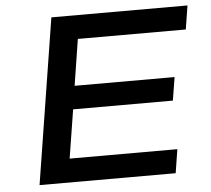

<svg xmlns="http://www.w3.org/2000/svg" viewBox="-51 -760 894 815"><g transform="rotate(-5 396.0 -352.5)"><path d="M85 0 197 -705H777L761 -604H301L270 -407H696L680 -308H255L222 -101H681L665 0Z"/></g></svg>

Font: Nunito Sans 7pt Expanded SemiBold
Style: Italic
Weight: 600
Width: 7
Italic angle: -9°
Designer: Vernon Adams
Foundry: Vernon Adams
Version: Version 3.101;gftools[0.9.27]